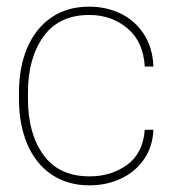

<svg xmlns="http://www.w3.org/2000/svg" viewBox="-20 -547 521 577"><path d="M415 -157H441Q439 -106 412.5 -68Q386 -30 343 -10Q300 10 249 10Q183 10 135 -22.5Q87 -55 62 -114Q37 -173 37 -249V-269Q37 -345 62 -403.5Q87 -462 134.5 -494.5Q182 -527 248 -527Q299 -527 342 -506.5Q385 -486 412 -445Q439 -404 441 -347H415Q411 -421 363.5 -461.5Q316 -502 248 -502Q157 -502 110.5 -437Q64 -372 64 -269V-249Q64 -146 110.5 -81.5Q157 -17 249 -17Q315 -17 362.5 -52Q410 -87 415 -157Z"/></svg>

Font: FreesentationVF
Style: Regular
Weight: 400
Designer: glyphs from Roboto by Christian Robertson / Hangul glyphs from Noto Sans CJK(Source Han Sans) by Jang Soo-young and Kang
Foundry: PT&
Version: Version 2.001;Glyphs 3.3.1 (3343)